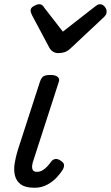

<svg xmlns="http://www.w3.org/2000/svg" viewBox="-20 -868 522 904"><path d="M142 16Q100 16 78.5 0.5Q57 -15 50.5 -41Q44 -67 49 -98.5Q54 -130 64 -162L168 -483Q175 -503 185 -509Q195 -515 218 -515Q241 -515 251.5 -506Q262 -497 257 -483L138 -115Q133 -102 131.5 -89Q130 -76 134.5 -67.5Q139 -59 154 -59Q168 -59 180 -66Q192 -73 202.5 -84.5Q213 -96 221 -107Q227 -116 238.5 -119Q250 -122 265 -112Q281 -102 281.5 -91.5Q282 -81 276 -70Q266 -53 247 -32.5Q228 -12 201.5 2Q175 16 142 16ZM451 -848Q463 -848 472.5 -837Q482 -826 482 -814Q482 -804 478.5 -798.5Q475 -793 471 -789L312 -640Q298 -627 284.5 -622.5Q271 -618 254 -618Q241 -618 230 -624.5Q219 -631 212 -644L131 -796Q127 -804 125.5 -809.5Q124 -815 124 -819Q124 -831 139 -839.5Q154 -848 163 -848Q174 -848 179.5 -843Q185 -838 189 -831L276 -719L422 -833Q429 -838 435.5 -843Q442 -848 451 -848Z"/></svg>

Font: Playwrite DK Loopet
Style: Regular
Weight: 400
Designer: Veronika Burian, José Scaglione
Foundry: TypeTogether
Version: Version 1.002